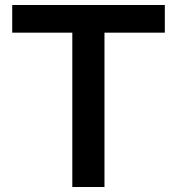

<svg xmlns="http://www.w3.org/2000/svg" viewBox="-20 -750 710 770"><path d="M270 0V-619H29V-730H641V-619H399V0Z"/></svg>

Font: M PLUS 2 Thin SemiBold
Style: Regular
Weight: 600
Version: Version 1.001